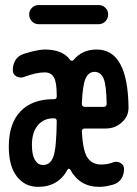

<svg xmlns="http://www.w3.org/2000/svg" viewBox="-20 -725 540 755"><path d="M131.8 -705.1H368.2Q383.8 -705.1 394.5 -694.3Q405.3 -683.6 405.3 -668Q405.3 -652.3 394.5 -641.1Q383.8 -629.9 368.2 -629.9H131.8Q116.2 -629.9 105.5 -641.1Q94.7 -652.3 94.7 -668Q94.7 -683.6 105.5 -694.3Q116.2 -705.1 131.8 -705.1ZM190.4 -259.8Q151.4 -259.8 128.4 -231.9Q105.5 -204.1 105.5 -155.3Q105.5 -116.2 117.2 -96.2Q128.9 -76.2 149.4 -76.2Q178.7 -76.2 190.4 -110.4Q202.1 -144.5 203.1 -249Q203.1 -259.8 192.4 -259.8ZM351.6 -442.4Q328.1 -442.4 316.4 -416Q304.7 -389.6 301.8 -317.4Q301.8 -305.7 313.5 -304.7H386.7Q398.4 -304.7 399.4 -315.4Q398.4 -390.6 387.2 -416.5Q376 -442.4 351.6 -442.4ZM129.9 9.8Q78.1 9.8 46.4 -30.8Q14.6 -71.3 14.6 -148.4Q14.6 -239.3 60.5 -287.1Q106.4 -335 190.4 -335H192.4Q203.1 -335 203.1 -345.7V-350.6Q203.1 -401.4 191.9 -420.9Q180.7 -440.4 155.3 -440.4Q122.1 -440.4 73.2 -421.9Q58.6 -417 44.4 -424.8Q30.3 -432.6 30.3 -449.2Q30.3 -471.7 41 -488.8Q51.8 -505.9 72.3 -512.7Q123 -529.3 155.3 -530.3Q226.6 -530.3 255.9 -489.3Q257.8 -486.3 262.7 -486.3Q267.6 -486.3 269.5 -489.3Q302.7 -530.3 360.4 -530.3Q482.4 -530.3 485.4 -303.7Q486.3 -268.6 459.5 -244.1Q432.6 -219.7 396.5 -219.7H313.5Q302.7 -219.7 301.8 -209Q305.7 -132.8 323.7 -105.5Q341.8 -78.1 377.9 -78.1Q403.3 -78.1 425.8 -86.9Q440.4 -91.8 454.1 -84Q467.8 -76.2 467.8 -60.5Q467.8 -38.1 456.5 -21.5Q445.3 -4.9 424.8 1Q394.5 9.8 370.1 9.8Q293 9.8 255.9 -58.6Q253.9 -61.5 251 -61.5Q248 -61.5 246.1 -58.6Q209 9.8 129.9 9.8Z"/></svg>

Font: Rounded-X Mgen+ 1m medium
Style: Regular
Weight: 500
Designer: [Source Han Sans]
Ryoko NISHIZUKA  (kana & ideographs); Paul D. Hunt (Latin, Greek & Cyrillic); Wenlong ZHANG  (bopomofo
Version: Version 1.059.20150602